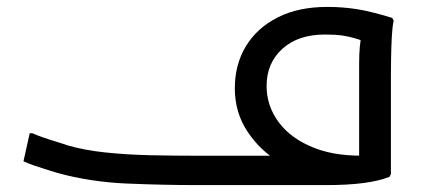

<svg xmlns="http://www.w3.org/2000/svg" viewBox="-20 -536 1248 556"><path d="M552 0Q452 0 347 -4.5Q242 -9 147 -35Q128 -41 110 -46.5Q92 -52 76.5 -57.5Q61 -63 48 -69L66 -150H74Q85 -145 105 -138Q125 -131 145 -125Q165 -119 176 -115Q224 -101 285.5 -94.5Q347 -88 415 -86.5Q483 -85 552 -85H806L789 -67Q734 -99 697 -154.5Q660 -210 660 -280Q660 -349 692 -402Q724 -455 784 -485.5Q844 -516 928 -516Q972 -516 1013.5 -509.5Q1055 -503 1116 -484L1120 -476Q1116 -458 1114.5 -428Q1113 -398 1112.5 -367Q1112 -336 1112 -316V-32L1108 -24Q1078 -12 1032.5 -6Q987 0 924 0ZM752 -287Q752 -229 787.5 -181.5Q823 -134 890.5 -107.5Q958 -81 1054 -86L1020 -42V-352Q1020 -379 1022 -401Q1024 -423 1028 -439L1044 -414Q1024 -420 1008 -425Q992 -430 972.5 -433Q953 -436 921 -436Q843 -436 797.5 -394.5Q752 -353 752 -287Z"/></svg>

Font: Kufam
Style: Regular
Weight: 400
Designer: Wael Morcos, Artur Schmal
Foundry: Original Type
Version: Version 1.301; ttfautohint (v1.8.3)